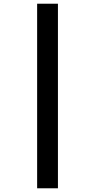

<svg xmlns="http://www.w3.org/2000/svg" viewBox="-20 -783 513 1034"><path d="M180 -763H292V231H180Z"/></svg>

Font: Noto Sans Gujarati Condensed
Style: Bold
Weight: 700
Width: 3
Designer: Jelle Bosma - Monotype Design Team, Universal Thirst
Foundry: Monotype Imaging Inc.
Version: Version 2.106; ttfautohint (v1.8.4.7-5d5b)